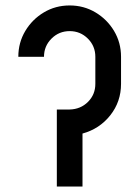

<svg xmlns="http://www.w3.org/2000/svg" viewBox="-20 -681 509 701"><path d="M281.2 0H187.5V-281.2H234.4Q274.4 -282.2 301.3 -309.1Q328.1 -335.9 328.1 -375V-473.6Q328.1 -512.7 300.8 -540Q273.4 -567.4 234.4 -567.4Q195.3 -567.4 168 -540Q140.6 -512.7 140.6 -473.6H46.9Q46.9 -525.4 72.3 -567.9Q97.7 -610.4 140.1 -635.7Q182.6 -661.1 234.4 -661.1Q286.1 -661.1 328.6 -635.7Q371.1 -610.4 396.5 -567.9Q421.9 -525.4 421.9 -473.6V-375Q421.9 -309.6 382.6 -260Q343.3 -210.4 281.2 -193.4Z"/></svg>

Font: Lambda
Style: Regular
Weight: 400
Designer: GGBotNet
Version: 0.22